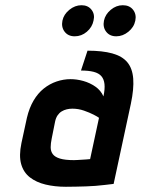

<svg xmlns="http://www.w3.org/2000/svg" viewBox="-20 -704 539 735"><path d="M292 -684Q267 -684 245.5 -666.5Q224 -649 219 -625Q214 -600 227.5 -582.5Q241 -565 266 -565Q292 -565 312.5 -582.5Q333 -600 338 -625Q344 -649 330.5 -666.5Q317 -684 292 -684ZM450 -684Q425 -684 404 -666.5Q383 -649 378 -625Q373 -600 386.5 -582.5Q400 -565 425 -565Q450 -565 471.5 -582.5Q493 -600 498 -625Q503 -649 489.5 -666.5Q476 -684 450 -684ZM376 -335Q366 -358 345 -372.5Q324 -387 299 -394Q274 -401 250 -401Q223 -401 196.5 -392Q170 -383 147.5 -365Q125 -347 108.5 -319Q92 -291 83 -253L62 -156Q52 -108 61 -76Q70 -44 94.5 -25Q119 -6 154.5 2.5Q190 11 232 11Q252 11 271.5 10.5Q291 10 309.5 9.5Q328 9 346 7.5Q364 6 381 4Q398 2 415 0L481 -307Q493 -364 490 -403Q487 -442 467.5 -465.5Q448 -489 410 -499.5Q372 -510 315 -510L290 -434Q319 -434 338.5 -429Q358 -424 368 -412.5Q378 -401 380 -382Q382 -363 376 -335ZM359 -253 325 -95Q325 -95 320.5 -94.5Q316 -94 308.5 -93.5Q301 -93 292.5 -92.5Q284 -92 276 -91.5Q268 -91 263 -91Q229 -91 209.5 -97Q190 -103 182 -114Q174 -125 174 -140Q174 -155 178 -174L191 -239Q194 -253 200.5 -262.5Q207 -272 216 -277.5Q225 -283 235.5 -285.5Q246 -288 257 -288Q280 -288 301.5 -280.5Q323 -273 338.5 -265Q354 -257 359 -253Z"/></svg>

Font: Advent Pro
Style: Italic
Weight: 400
Italic angle: -12°
Designer: VivaRado, Andreas Kalpakidis
Foundry: VivaRado, Andreas Kalpakidis
Version: Version 3.000